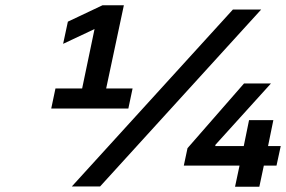

<svg xmlns="http://www.w3.org/2000/svg" viewBox="-20 -706 1083 727"><path d="M174 -295H466L482 -371H382L449 -686H368L237 -624L219 -540L338 -596L291 -371H190ZM252 0H359L969 -670H862ZM676 -79H887L870 1H962L979 -79H1027L1043 -153H995L1015 -251H923L903 -153H795L796 -158L1006 -390H904L690 -145Z"/></svg>

Font: LT Wave Medium
Style: Italic
Weight: 500
Designer: Daniel Lyons
Version: Version 2.5 (Glyphs App)